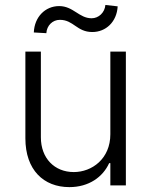

<svg xmlns="http://www.w3.org/2000/svg" viewBox="-20 -756 617 783"><path d="M169 -620.7C170.8 -651.3 193.9 -675.1 224.1 -675.1C280.2 -675.1 293 -625.4 356.5 -625.4C411.6 -625.4 456.3 -666.5 459.9 -730.1L409.8 -735.8C407.3 -704.9 382.5 -681.5 353.7 -681.5C302.2 -681.5 279.1 -731.2 221.2 -731.2C164.4 -731.2 120.4 -686.8 117.9 -623.6ZM430 -208.5C430 -108.3 354.8 -54.3 280.9 -54.3C202.1 -54.3 146.7 -110.8 146.7 -196V-545.5H83.5V-192.1C83.5 -62.9 158 7.1 262.8 7.1C342.7 7.1 399.5 -34.4 425.1 -90.6H430V0H493.3V-545.5H430Z"/></svg>

Font: TID UI Light
Style: Regular
Weight: 300
Designer: The TID Project Authors
Foundry: Bakken & Bæck
Version: Version 1.001;hotconv 1.0.109;makeotfexe 2.5.65596